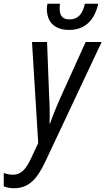

<svg xmlns="http://www.w3.org/2000/svg" viewBox="-108 -759 560 1020"><path d="M259 -600C341 -600 393 -648 414 -739H343C330 -683 306 -656 262 -656C224 -656 209 -675 209 -715C209 -723 209 -727 211 -739H144C142 -728 141 -720 141 -712C141 -641 183 -600 259 -600ZM-34 241C48 241 91 188 133 99L432 -536H347L209 -231C194 -198 171 -141 158 -103H155C157 -144 156 -201 153 -249L142 -536H62L95 1L58 80C32 136 7 169 -39 169C-56 169 -72 166 -88 160V231C-73 237 -53 241 -34 241Z"/></svg>

Font: Noto Sans Condensed
Style: Italic
Weight: 400
Width: 3
Italic angle: -12°
Designer: Monotype Design Team
Foundry: Monotype Imaging Inc.
Version: Version 2.013